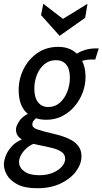

<svg xmlns="http://www.w3.org/2000/svg" viewBox="-64 -748 543 1018"><path d="M182 -113Q114 -113 74.5 -152.5Q35 -192 35 -271Q35 -329 60.8 -381.2Q86.5 -433.5 133.8 -466.5Q181 -499.5 245 -499.5Q312 -499.5 350.8 -455.8Q389.5 -412 389.5 -339Q389.5 -298.5 374.8 -258.5Q360 -218.5 332.5 -185.5Q305 -152.5 266.8 -132.8Q228.5 -113 182 -113ZM192.5 -180.5Q227 -180.5 252.8 -203Q278.5 -225.5 292.5 -261.2Q306.5 -297 306.5 -336.5Q306.5 -382 287.2 -405.5Q268 -429 232.5 -429Q197.5 -429 171.8 -407.8Q146 -386.5 132 -352Q118 -317.5 118 -277.5Q118 -231 137.8 -205.8Q157.5 -180.5 192.5 -180.5ZM133 250Q67.5 250 28.8 229.8Q-10 209.5 -26.8 180.2Q-43.5 151 -43.5 124Q-43.5 106 -34.2 80Q-25 54 -2.2 28.5Q20.5 3 61 -12.5L124.5 11Q102.5 17 82.5 33Q62.5 49 49.8 69.8Q37 90.5 37 111Q37 140 64.5 160.5Q92 181 144 181Q185.5 181 216.2 168Q247 155 264.2 135Q281.5 115 281.5 94.5Q281.5 71 262.8 57.8Q244 44.5 214 37Q184 29.5 150.8 23Q117.5 16.5 87.8 7.5Q58 -1.5 39.2 -18Q20.5 -34.5 20.5 -62.5Q20.5 -77 36.5 -103.5Q52.5 -130 90.5 -147.5L135 -127.5Q123 -119 115.2 -109.2Q107.5 -99.5 107.5 -88Q107.5 -71 133.2 -62Q159 -53 218 -39Q240 -34 266 -26Q292 -18 315 -5Q338 8 353 28.8Q368 49.5 368 80.5Q368 121.5 339.2 160.5Q310.5 199.5 257.8 224.8Q205 250 133 250ZM365 -422.5 337.5 -459.5Q356 -473 384 -482.2Q412 -491.5 444.5 -491.5H459.5L441 -432.5H413.5Q409 -432.5 393 -430.2Q377 -428 365 -422.5ZM252 -558 153.5 -668 165.5 -728 270 -648 400 -728 387.5 -653.5Z"/></svg>

Font: Cabin
Style: Italic
Weight: 400
Width: 4
Italic angle: -10°
Designer: Pablo Impallari
Foundry: Pablo Impallari. http://www.impallari.com Igino Marini. http://www.ikern.com
Version: Version 3.001